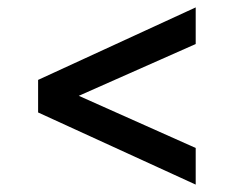

<svg xmlns="http://www.w3.org/2000/svg" viewBox="-20 -529 631 519"><path d="M509 -30V-129L193 -270L509 -410V-509L83 -313V-225Z"/></svg>

Font: Plus Jakarta Sans Medium
Style: Regular
Weight: 500
Designer: Gumpita Rahayu
Foundry: Tokotype
Version: Version 2.004; ttfautohint (v1.8.3)